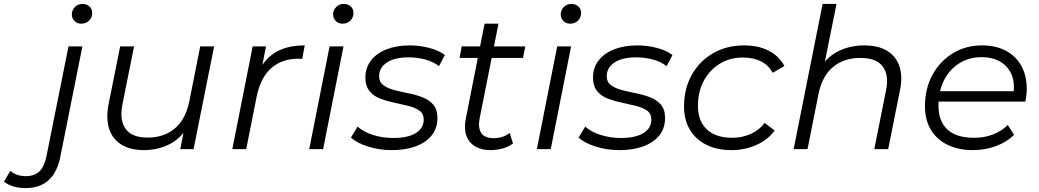

<svg xmlns="http://www.w3.org/2000/svg" viewBox="-194 -762 5308 981"><path d="M-63 199Q-97 199 -125.5 190.5Q-154 182 -174 166L-141 111Q-110 138 -62 138Q-19 138 6.5 114.5Q32 91 43 38L156 -525H227L114 40Q82 199 -63 199ZM221 -641Q200 -641 186.5 -655Q173 -669 173 -688Q173 -710 188.5 -726Q204 -742 228 -742Q249 -742 263 -729Q277 -716 277 -696Q277 -672 261 -656.5Q245 -641 221 -641Z M541 5Q472 5 426.5 -23Q381 -51 364 -103Q347 -155 360 -226L420 -525H491L431 -226Q416 -148 448 -103.5Q480 -59 560 -59Q643 -59 698.5 -105Q754 -151 773 -243L829 -525H900L795 0H727L757 -151L772 -126Q735 -58 674.5 -26.5Q614 5 541 5Z M993 0 1097 -525H1165L1135 -370L1127 -397Q1162 -466 1219.5 -498Q1277 -530 1363 -530L1350 -461Q1345 -461 1340.5 -461.5Q1336 -462 1330 -462Q1246 -462 1191.5 -413.5Q1137 -365 1117 -267L1064 0Z M1386 0 1490 -525H1561L1457 0ZM1556 -641Q1535 -641 1521.5 -655Q1508 -669 1508 -688Q1508 -710 1523.5 -726Q1539 -742 1563 -742Q1584 -742 1598 -729Q1612 -716 1612 -696Q1612 -672 1596 -656.5Q1580 -641 1556 -641Z M1808 5Q1744 5 1687 -13Q1630 -31 1599 -59L1633 -115Q1663 -88 1712 -72.5Q1761 -57 1815 -57Q1890 -57 1930.5 -82Q1971 -107 1971 -151Q1971 -181 1949.5 -196.5Q1928 -212 1894 -220.5Q1860 -229 1822 -237Q1784 -245 1750 -257.5Q1716 -270 1694.5 -296Q1673 -322 1673 -366Q1673 -416 1701.5 -453Q1730 -490 1781 -510Q1832 -530 1901 -530Q1951 -530 2000 -517Q2049 -504 2079 -481L2049 -424Q2018 -448 1977 -458.5Q1936 -469 1895 -469Q1822 -469 1782.5 -442.5Q1743 -416 1743 -373Q1743 -343 1764.5 -327Q1786 -311 1820 -302Q1854 -293 1892.5 -285.5Q1931 -278 1964.5 -265Q1998 -252 2019.5 -227.5Q2041 -203 2041 -159Q2041 -107 2012 -70.5Q1983 -34 1930.5 -14.5Q1878 5 1808 5Z M2310 5Q2265 5 2233 -14.5Q2201 -34 2188.5 -70Q2176 -106 2186 -156L2282 -641H2353L2257 -159Q2247 -110 2264.5 -83Q2282 -56 2329 -56Q2351 -56 2372 -62.5Q2393 -69 2410 -83L2427 -29Q2402 -10 2371 -2.5Q2340 5 2310 5ZM2154 -466 2165 -525H2490L2478 -466Z M2549 0 2653 -525H2724L2620 0ZM2719 -641Q2698 -641 2684.5 -655Q2671 -669 2671 -688Q2671 -710 2686.5 -726Q2702 -742 2726 -742Q2747 -742 2761 -729Q2775 -716 2775 -696Q2775 -672 2759 -656.5Q2743 -641 2719 -641Z M2971 5Q2907 5 2850 -13Q2793 -31 2762 -59L2796 -115Q2826 -88 2875 -72.5Q2924 -57 2978 -57Q3053 -57 3093.5 -82Q3134 -107 3134 -151Q3134 -181 3112.5 -196.5Q3091 -212 3057 -220.5Q3023 -229 2985 -237Q2947 -245 2913 -257.5Q2879 -270 2857.5 -296Q2836 -322 2836 -366Q2836 -416 2864.5 -453Q2893 -490 2944 -510Q2995 -530 3064 -530Q3114 -530 3163 -517Q3212 -504 3242 -481L3212 -424Q3181 -448 3140 -458.5Q3099 -469 3058 -469Q2985 -469 2945.5 -442.5Q2906 -416 2906 -373Q2906 -343 2927.5 -327Q2949 -311 2983 -302Q3017 -293 3055.5 -285.5Q3094 -278 3127.5 -265Q3161 -252 3182.5 -227.5Q3204 -203 3204 -159Q3204 -107 3175 -70.5Q3146 -34 3093.5 -14.5Q3041 5 2971 5Z M3544 5Q3469 5 3414.5 -22.5Q3360 -50 3330.5 -100Q3301 -150 3301 -218Q3301 -308 3340 -378.5Q3379 -449 3448.5 -489.5Q3518 -530 3607 -530Q3680 -530 3732.5 -503.5Q3785 -477 3814 -425L3754 -390Q3732 -430 3693.5 -449Q3655 -468 3601 -468Q3535 -468 3483 -436Q3431 -404 3401.5 -348.5Q3372 -293 3372 -221Q3372 -144 3417.5 -101Q3463 -58 3547 -58Q3598 -58 3641.5 -77.5Q3685 -97 3713 -134L3764 -95Q3730 -48 3671 -21.5Q3612 5 3544 5Z M4222 -530Q4293 -530 4338.5 -502.5Q4384 -475 4401.5 -423Q4419 -371 4404 -299L4344 0H4273L4333 -300Q4349 -378 4316.5 -422Q4284 -466 4202 -466Q4118 -466 4062.5 -420Q4007 -374 3988 -282L3932 0H3861L4009 -742H4080L4006 -374L3988 -400Q4026 -468 4086.5 -499Q4147 -530 4222 -530Z M4777 5Q4702 5 4646.5 -22.5Q4591 -50 4561.5 -100Q4532 -150 4532 -219Q4532 -309 4570 -379Q4608 -449 4674 -489.5Q4740 -530 4823 -530Q4893 -530 4944 -503.5Q4995 -477 5023.5 -427Q5052 -377 5052 -307Q5052 -291 5050 -274.5Q5048 -258 5045 -243H4584L4593 -296H5012L4983 -276Q4993 -339 4974 -382Q4955 -425 4915.5 -447.5Q4876 -470 4821 -470Q4757 -470 4707 -438.5Q4657 -407 4629 -351.5Q4601 -296 4601 -222Q4601 -143 4646.5 -100.5Q4692 -58 4783 -58Q4836 -58 4881 -75.5Q4926 -93 4955 -124L4987 -73Q4950 -36 4894.5 -15.5Q4839 5 4777 5Z"/></svg>

Font: MOST Montserrat
Style: Italic
Weight: 400
Italic angle: -11.3°
Designer: Julieta Ulanovsky
Foundry: Julieta Ulanovsky
Version: Version 8.000;March 11, 2024;FontCreator 15.0.0.2926 64-bit